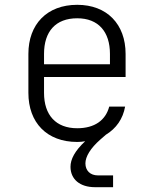

<svg xmlns="http://www.w3.org/2000/svg" viewBox="-20 -580 640 798"><path d="M375 198H450V149H387C355 149 335 129 335 99C335 71 356 36 397 0L420 -20C463 -46 491 -86 500 -137H434C419 -80 373 -47 301 -47C212 -47 163 -102 163 -194V-260H502V-356C502 -479 425 -560 301 -560C175 -560 98 -479 98 -356V-194C98 -70 175 10 301 10C312 10 324 9 334 7C291 47 273 82 273 113C273 165 312 198 375 198ZM163 -313V-356C163 -449 211 -504 301 -504C389 -504 437 -448 437 -356V-313Z"/></svg>

Font: JetBrains Mono ExtraLight
Style: Regular
Weight: 240
Monospace: yes
Designer: Philipp Nurullin, Konstantin Bulenkov
Foundry: JetBrains
Version: Version 2.305